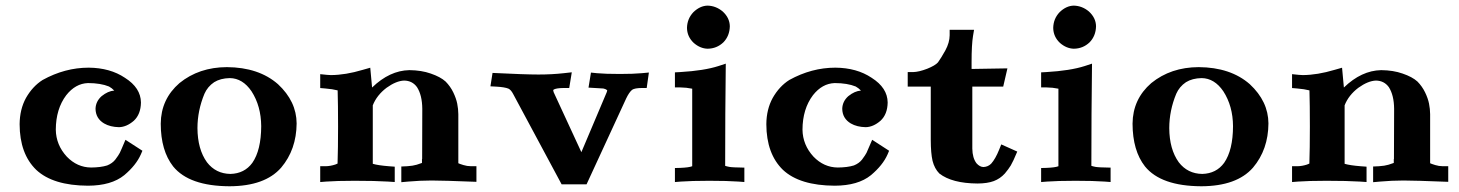

<svg xmlns="http://www.w3.org/2000/svg" viewBox="-20 -646 5191 683"><path d="M131.6 -361.5C107.8 -346.4 88.1 -325.1 72.4 -297.6C57.6 -270.6 50.1 -239.4 49.8 -204.2C50 -133.9 69.7 -79.7 109 -41.7C148.6 -4.6 209.9 14.2 293 14.6C348.3 14.4 391.3 2 421.9 -22.8C450 -46.3 469.7 -71 481.1 -96.9L486.6 -109.7L426.3 -148.7C415.5 -123.1 408.9 -107.7 406.2 -102.4C403.7 -97.2 398.3 -89.2 390.1 -78.2C383.2 -69.4 373.6 -62.5 361.3 -57.5C345.9 -52.7 326.8 -50.3 304 -50.1C271 -50.4 242.2 -63.3 217.6 -88.8C192 -116.6 179 -148.6 178.5 -184.8C178.7 -233.8 191 -274.7 215.6 -307.3C237.5 -335.1 263.3 -349.5 293 -350.5C323.2 -350.4 348.2 -346.3 367.7 -338.3C374.6 -334.5 380.8 -329.7 386.4 -323.8C371.3 -322.7 356.3 -316 341.4 -303.9C327.6 -291.5 320.4 -276.7 319.8 -259.2C320.2 -236.2 330.3 -218.7 350.4 -206.8C364.9 -198.4 382.6 -194 403.3 -193.6C421.3 -194 439 -201.6 456.2 -216.6C472.5 -231.8 481 -253.4 481.4 -281.4C481 -316.2 462.1 -345.4 424.5 -369.2C389.2 -392.9 346.2 -404.9 295.5 -405.3C239.1 -405.3 184.4 -390.7 131.6 -361.5Z M716.2 -68.8C694 -99.5 682.7 -140 682.4 -190.4C682.5 -232.1 690.8 -272.7 707.2 -312.3C714.6 -329.2 726.1 -343 741.8 -353.6C756.8 -362.9 775.4 -367.8 797.5 -368.2C828 -367.8 853.8 -352.1 874.8 -321.2C897.4 -286.2 908.8 -244.9 909.2 -197.3C909 -140.3 898.5 -96.8 877.6 -66.7C859 -41.3 833.1 -28.2 799.9 -27.3C765.1 -27.7 737.2 -41.5 716.2 -68.8ZM618.5 -350.5C574.6 -312.5 552.3 -264.4 551.8 -206C551.9 -142 566.7 -91.3 596 -53.9C633.8 -7.4 700.5 16.1 796.4 16.6C880.6 16.3 941.9 -5.8 980.2 -49.7C1016.4 -92.5 1034.7 -144.9 1035.2 -206.9C1034.9 -259.2 1012.8 -305.7 968.9 -346.5C923.3 -386.5 862.7 -406.7 787.1 -407.2C721 -407 664.8 -388.1 618.5 -350.5Z M1655.3 -54.7C1645.9 -54.8 1636.9 -56.2 1628.4 -58.9C1619.8 -61.5 1613.8 -63.7 1610.4 -65.3V-239.8C1610.3 -252.2 1609 -264.6 1606.5 -277.2C1604 -289.7 1599.3 -303.1 1592.5 -317.3C1585.6 -331.6 1576.5 -344.4 1565.2 -355.9C1552.9 -367.1 1535.3 -376.5 1512.5 -384.3C1490.3 -392.2 1465 -396.2 1436.5 -396.5H1436.2C1389.5 -395.6 1345.3 -375 1303.6 -334.7L1297.1 -405.1L1270.3 -397.5C1229.7 -385.3 1192 -379.1 1157.2 -378.9C1151.1 -378.9 1138.4 -380 1119.1 -382.2V-332.8L1136.9 -331.3C1154.4 -329.9 1169.1 -327.6 1181.1 -324.5C1182.1 -291.2 1182.6 -248.3 1182.6 -195.8C1182.6 -143.3 1182 -99.4 1180.8 -64.1C1178.6 -62.9 1175.8 -61.8 1172.4 -60.6C1161 -56.9 1149.7 -54.9 1138.7 -54.7H1119.1V1.6L1140.2 -0.1C1165 -1.9 1198.8 -2.9 1241.5 -2.9C1290.1 -2.9 1329.7 -2 1360.2 -0.1L1384.2 1.5V-53.1L1363.8 -54.6C1338.1 -56.6 1318.9 -59.5 1306.1 -63.3V-271.3C1315.5 -295.3 1331.8 -316 1355 -333.7C1377.8 -350.1 1398.7 -358.7 1417.6 -359.4C1437.1 -359.1 1452.4 -351.3 1463.4 -336C1475.7 -316.9 1481.9 -291.2 1482.2 -258.8C1482.2 -170 1482.1 -110.4 1481.7 -80.1H1481.1V-66.4C1478.1 -65.1 1471.9 -63 1462.6 -60.1C1453.2 -57.3 1441.9 -55.5 1428.7 -54.7L1407.6 -53.7V2.1L1432.1 -0.1C1460.1 -2.6 1487.9 -3.8 1515.3 -3.9C1542.6 -3.9 1595.8 -2.3 1674.8 0.8V-54.7Z M2207.5 -295.8C2214.5 -310.4 2221.5 -320.6 2228.6 -326.5C2234.8 -330.7 2246.4 -332.9 2263.6 -333H2280.5L2288.3 -388L2263.7 -385.7C2243.5 -383.8 2217.3 -382.9 2185.1 -382.9C2150 -382.9 2122.8 -383.8 2103.7 -385.6L2082.2 -387.8L2073.5 -334.3C2100.8 -332.9 2118.3 -331.8 2126 -331.2C2131 -330.4 2135.7 -328.5 2140 -325.2C2139.9 -323.1 2139.2 -320.5 2138.1 -317.4L2048.1 -104.7L1949.7 -317.6C1948.9 -319.9 1948.3 -322.1 1947.9 -324.2C1947.9 -324.5 1948.3 -325.4 1948.9 -326.9C1954.6 -330.8 1966.9 -332.8 1985.7 -333H2004.9L2014 -388.8L1985 -385.6C1957.3 -382.5 1927.4 -380.9 1895.4 -380.9C1863.4 -380.9 1809 -382.8 1732.1 -386.6L1724.6 -338.9L1745.8 -337.8C1765.3 -336.7 1779.6 -334.4 1788.7 -330.7C1794.8 -327.7 1800.3 -321.5 1805.2 -312.1L1977.9 9.8H2066.5Z M2446.4 -602.5C2431.9 -587.1 2424.3 -568.6 2423.8 -546.9C2424.1 -525.9 2432.2 -508 2448 -493.2C2463.2 -480 2479.5 -473.2 2497.1 -472.7C2518.9 -472.9 2537.7 -480.5 2553.4 -495.5C2568.1 -510.6 2575.7 -529.7 2576.2 -552.7C2575.8 -572.5 2567.4 -590 2550.9 -605.1C2535 -618.5 2517.1 -625.5 2497.1 -626C2479 -625.6 2462.1 -617.8 2446.4 -602.5ZM2400.4 -335C2414.2 -334.9 2428.2 -333.4 2442.4 -330.5V-54.7C2434.4 -51.5 2420.1 -49.6 2399.7 -48.8L2380.9 -48.3V1.6L2401.9 -0.1C2426.7 -1.9 2460.4 -2.9 2503 -2.9C2545.5 -2.9 2580.2 -2 2607 -0.1L2627.9 1.5V-49.7C2598.8 -50.1 2580.8 -51 2574 -52.4C2567.4 -53.7 2562.6 -55 2559.6 -56.1C2559.6 -180.3 2560.3 -301.5 2561.8 -419.6L2535.9 -411.1C2501.8 -400.1 2456.3 -392.9 2399.3 -389.6L2380.9 -388.6V-335Z M2787.8 -361.5C2764 -346.4 2744.3 -325.1 2728.7 -297.6C2713.9 -270.6 2706.3 -239.4 2706.1 -204.2C2706.3 -133.9 2726 -79.7 2765.2 -41.7C2804.8 -4.6 2866.2 14.2 2949.3 14.6C3004.6 14.4 3047.5 2 3078.1 -22.8C3106.2 -46.3 3126 -71 3137.4 -96.9L3142.8 -109.7L3082.6 -148.7C3071.8 -123.1 3065.1 -107.7 3062.5 -102.4C3059.9 -97.2 3054.5 -89.2 3046.4 -78.2C3039.5 -69.4 3029.9 -62.5 3017.6 -57.5C3002.1 -52.7 2983 -50.3 2960.2 -50.1C2927.2 -50.4 2898.4 -63.3 2873.8 -88.8C2848.2 -116.6 2835.2 -148.6 2834.7 -184.8C2834.9 -233.8 2847.3 -274.7 2871.9 -307.3C2893.7 -335.1 2919.5 -349.5 2949.3 -350.5C2979.5 -350.4 3004.4 -346.3 3024 -338.3C3030.8 -334.5 3037 -329.7 3042.7 -323.8C3027.5 -322.7 3012.5 -316 2997.6 -303.9C2983.8 -291.5 2976.6 -276.7 2976.1 -259.2C2976.4 -236.2 2986.6 -218.7 3006.6 -206.8C3021.2 -198.4 3038.8 -194 3059.6 -193.6C3077.6 -194 3095.2 -201.6 3112.4 -216.6C3128.8 -231.8 3137.2 -253.4 3137.7 -281.4C3137.3 -316.2 3118.3 -345.4 3080.8 -369.2C3045.5 -392.9 3002.5 -404.9 2951.7 -405.3C2895.3 -405.3 2840.7 -390.7 2787.8 -361.5Z M3563.7 -402.8 3436.2 -400.7V-424.8C3436.2 -466.3 3437.9 -497.4 3441.3 -518.1L3445 -540H3358.2V-520.5C3358 -503.2 3353 -485.4 3343 -466.9C3333 -448.8 3324.2 -434.6 3316.7 -424.2C3310.1 -416.6 3297.3 -409.1 3278.5 -401.5C3258.9 -393.9 3242.2 -390 3228.5 -389.6H3209V-337.9H3291V-148.4C3291.1 -116.7 3293.2 -91.9 3297.3 -74.1C3302 -55.5 3310 -40.4 3321.5 -28.8C3351.4 -5.5 3396.7 6.4 3457.3 6.8C3480.6 6.7 3499.8 3.8 3515 -1.8C3530.2 -7.5 3543.4 -16.5 3554.6 -28.9C3563.3 -39.2 3570.3 -48.7 3575.6 -57.4C3580.9 -66.1 3588.6 -82.6 3598.7 -106.8L3541.8 -132.3L3534.3 -113.7C3525.5 -91.7 3516 -75.1 3506 -63.9C3498.7 -56.4 3489.6 -52.4 3478.5 -51.8C3469.6 -52 3461.4 -56.5 3453.7 -65.1C3444.1 -77.7 3439.1 -95.2 3438.8 -117.4V-337.9H3548.7Z M3749.2 -602.5C3734.6 -587.1 3727.1 -568.6 3726.6 -546.9C3726.9 -525.9 3734.9 -508 3750.7 -493.2C3765.9 -480 3782.3 -473.2 3799.8 -472.7C3821.7 -472.9 3840.4 -480.5 3856.1 -495.5C3870.8 -510.6 3878.4 -529.7 3878.9 -552.7C3878.6 -572.5 3870.1 -590 3853.6 -605.1C3837.8 -618.5 3819.8 -625.5 3799.8 -626C3781.7 -625.6 3764.8 -617.8 3749.2 -602.5ZM3703.1 -335C3717 -334.9 3731 -333.4 3745.1 -330.5V-54.7C3737.1 -51.5 3722.9 -49.6 3702.5 -48.8L3683.6 -48.3V1.6L3704.6 -0.1C3729.5 -1.9 3763.1 -2.9 3805.7 -2.9C3848.2 -2.9 3882.9 -2 3909.7 -0.1L3930.7 1.5V-49.7C3901.6 -50.1 3883.6 -51 3876.7 -52.4C3870.2 -53.7 3865.3 -55 3862.3 -56.1C3862.3 -180.3 3863.1 -301.5 3864.6 -419.6L3838.7 -411.1C3804.5 -400.1 3759 -392.9 3702 -389.6L3683.6 -388.6V-335Z M4173.2 -68.8C4151 -99.5 4139.7 -140 4139.4 -190.4C4139.5 -232.1 4147.8 -272.7 4164.2 -312.3C4171.6 -329.2 4183.1 -343 4198.8 -353.6C4213.9 -362.9 4232.4 -367.8 4254.6 -368.2C4285 -367.8 4310.8 -352.1 4331.8 -321.2C4354.4 -286.2 4365.9 -244.9 4366.2 -197.3C4366.1 -140.3 4355.5 -96.8 4334.6 -66.7C4316 -41.3 4290.1 -28.2 4256.9 -27.3C4222.1 -27.7 4194.2 -41.5 4173.2 -68.8ZM4075.5 -350.5C4031.6 -312.5 4009.3 -264.4 4008.8 -206C4009 -142 4023.7 -91.3 4053.1 -53.9C4090.8 -7.4 4157.6 16.1 4253.4 16.6C4337.6 16.3 4398.9 -5.8 4437.3 -49.7C4473.5 -92.5 4491.8 -144.9 4492.2 -206.9C4491.9 -259.2 4469.8 -305.7 4425.9 -346.5C4380.3 -386.5 4319.7 -406.7 4244.1 -407.2C4178 -407 4121.8 -388.1 4075.5 -350.5Z M5112.3 -54.7C5102.9 -54.8 5094 -56.2 5085.4 -58.9C5076.8 -61.5 5070.8 -63.7 5067.4 -65.3V-239.8C5067.3 -252.2 5066 -264.6 5063.5 -277.2C5061 -289.7 5056.4 -303.1 5049.5 -317.3C5042.6 -331.6 5033.6 -344.4 5022.3 -355.9C5010 -367.1 4992.4 -376.5 4969.5 -384.3C4947.4 -392.2 4922 -396.2 4893.6 -396.5H4893.3C4846.5 -395.6 4802.3 -375 4760.6 -334.7L4754.1 -405.1L4727.4 -397.5C4686.7 -385.3 4649 -379.1 4614.3 -378.9C4608.1 -378.9 4595.5 -380 4576.2 -382.2V-332.8L4593.9 -331.3C4611.4 -329.9 4626.1 -327.6 4638.1 -324.5C4639.1 -291.2 4639.6 -248.3 4639.6 -195.8C4639.6 -143.3 4639 -99.4 4637.8 -64.1C4635.6 -62.9 4632.8 -61.8 4629.4 -60.6C4618 -56.9 4606.8 -54.9 4595.7 -54.7H4576.2V1.6L4597.2 -0.1C4622 -1.9 4655.8 -2.9 4698.6 -2.9C4747.1 -2.9 4786.7 -2 4817.3 -0.1L4841.2 1.5V-53.1L4820.8 -54.6C4795.1 -56.6 4775.9 -59.5 4763.2 -63.3V-271.3C4772.5 -295.3 4788.8 -316 4812 -333.7C4834.9 -350.1 4855.7 -358.7 4874.6 -359.4C4894.1 -359.1 4909.4 -351.3 4920.5 -336C4932.7 -316.9 4939 -291.2 4939.3 -258.8C4939.3 -170 4939.1 -110.4 4938.7 -80.1H4938.1V-66.4C4935.2 -65.1 4929 -63 4919.6 -60.1C4910.2 -57.3 4899 -55.5 4885.8 -54.7L4864.6 -53.7V2.1L4889.2 -0.1C4917.2 -2.6 4944.9 -3.8 4972.3 -3.9C4999.6 -3.9 5052.8 -2.3 5131.8 0.8V-54.7Z"/></svg>

Font: Bentham
Style: Bold
Weight: 700
Version: Version 002.001